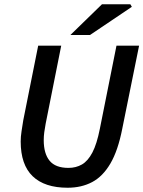

<svg xmlns="http://www.w3.org/2000/svg" viewBox="-20 -868 672 900"><path d="M297 12Q189 12 133 -42Q77 -96 77 -205Q77 -227 81 -253Q85 -279 89 -304L159 -654H267L194 -288Q190 -267 187.5 -248Q185 -229 185 -211Q185 -148 212.5 -114.5Q240 -81 301 -81Q336 -81 364 -97Q392 -113 413 -153Q434 -193 448 -264L526 -654H632L553 -264Q533 -162 497.5 -101.5Q462 -41 412 -14.5Q362 12 297 12ZM310 -704 458 -848H591L598 -836L402 -704Z"/></svg>

Font: Source Sans 3 ExtraLight SemiBold
Style: Italic
Weight: 600
Italic angle: -11°
Version: Version 3.052;hotconv 1.1.0;makeotfexe 2.6.0